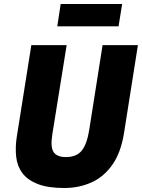

<svg xmlns="http://www.w3.org/2000/svg" viewBox="-20 -931 711 962"><path d="M302 11Q220 11 169 -9Q118 -29 92 -64Q66 -99 61 -146Q56 -193 64 -245L137 -705H314L242 -257Q232 -193 249 -168.5Q266 -144 310 -144Q364 -144 390 -177Q416 -210 427 -280L494 -705H671L601 -262Q585 -164 541.5 -103.5Q498 -43 436 -16Q374 11 302 11ZM267 -799 284 -911H592L574 -799Z"/></svg>

Font: Nunito Sans 7pt Condensed Black
Style: Italic
Weight: 900
Width: 3
Italic angle: -9°
Designer: Vernon Adams
Foundry: Vernon Adams
Version: Version 3.101;gftools[0.9.27]